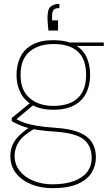

<svg xmlns="http://www.w3.org/2000/svg" viewBox="-20 -747 583 999"><path d="M253 232Q191 232 141.5 211.5Q92 191 63 154Q34 117 34 66Q34 35 44 10Q54 -15 77 -38.5Q100 -62 139 -89L161 -78Q101 -44 78.5 -10Q56 24 56 64Q56 108 82 141.5Q108 175 153 193.5Q198 212 253 212Q318 212 363.5 195.5Q409 179 433 148.5Q457 118 457 75Q457 11 415 -22Q373 -55 268 -62Q217 -65 180.5 -70.5Q144 -76 118.5 -83.5Q93 -91 74.5 -99.5Q56 -108 41 -117V-133L135 -210L157 -203L56 -119L50 -133Q64 -128 78 -120.5Q92 -113 114 -106Q136 -99 172.5 -92.5Q209 -86 269 -82Q347 -77 393 -57.5Q439 -38 459 -5.5Q479 27 479 72Q479 115 456.5 151.5Q434 188 384.5 210Q335 232 253 232ZM257 -176Q192 -176 149.5 -200Q107 -224 86.5 -265Q66 -306 66 -356Q66 -411 86.5 -451.5Q107 -492 149.5 -515Q192 -538 257 -538Q325 -538 367.5 -515Q410 -492 429.5 -451.5Q449 -411 449 -356Q449 -306 429.5 -265Q410 -224 367.5 -200Q325 -176 257 -176ZM258 -196Q341 -196 384.5 -236.5Q428 -277 428 -357Q428 -440 384.5 -479Q341 -518 258 -518Q182 -518 134.5 -479Q87 -440 87 -357Q87 -277 134.5 -236.5Q182 -196 258 -196ZM349 -508 340 -526H520V-508ZM289 -727V-705Q267 -705 259 -695.5Q251 -686 251 -666V-641H282V-588H232Q230 -610 228.5 -625Q227 -640 227 -654Q227 -700 244.5 -713.5Q262 -727 289 -727Z"/></svg>

Font: DM Sans 9pt Thin
Style: Regular
Weight: 250
Version: Version 4.004;gftools[0.9.30]